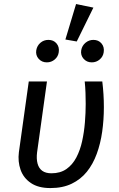

<svg xmlns="http://www.w3.org/2000/svg" viewBox="-20 -939 604 971"><path d="M408.4 -527.1H497.3Q501.3 -494.2 503.3 -462.2Q505.3 -430.3 505.3 -397.3Q505.3 -333.2 496.8 -273.1Q488.3 -213 469.3 -161Q450.3 -109 419.3 -70.4Q388.2 -31.9 342.6 -9.9Q297.1 12.1 234.9 12.1Q173.7 12.1 136.1 -13.5Q98.5 -39 84 -80.6Q69.5 -122.1 75.5 -169.1L125.5 -527.1H217.5L167.5 -168.2Q163.5 -135.4 170 -111.5Q176.4 -87.6 193.8 -75.1Q211.2 -62.6 240.1 -62.6Q284.9 -62.6 315.8 -84.1Q346.6 -105.6 366.1 -142.6Q385.5 -179.7 395.4 -225.2Q405.4 -270.6 409.4 -319.6Q413.4 -368.5 413.4 -413.4Q413.4 -440.3 412.4 -469.3Q411.4 -498.2 408.4 -527.1ZM310.7 -739.2 364.7 -918.6 452.3 -900.5 368.1 -729.2ZM224.8 -737.3Q250.9 -737.3 266 -719.2Q281.1 -701.2 277.1 -675Q274.1 -652.9 257 -638.3Q239.8 -623.6 216.7 -623.6Q191.5 -623.6 175.4 -641.7Q159.4 -659.8 163.4 -685Q167.4 -708.1 184.5 -722.7Q201.6 -737.3 224.8 -737.3ZM452.2 -737.3Q478.3 -737.3 493.4 -719.2Q508.5 -701.2 504.5 -675Q501.4 -652.9 484.3 -638.3Q467.2 -623.6 444 -623.6Q418.9 -623.6 402.8 -641.7Q386.7 -659.8 390.7 -685Q394.8 -708.1 412.4 -722.7Q430 -737.3 452.2 -737.3Z"/></svg>

Font: Fira Sans Variable
Style: Italic
Weight: 397
Italic angle: -8°
Designer: Carrois Corporate & Edenspiekermann AG
Foundry: Carrois Corporate GbR & Edenspiekermann AG
Version: Version 4.202